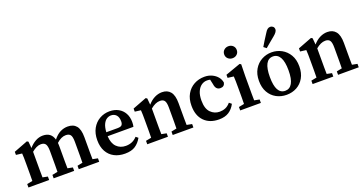

<svg xmlns="http://www.w3.org/2000/svg" viewBox="-38 -1454 4082 2155"><g transform="rotate(-20 2002.5 -376.5)"><path d="M34 0V-41L100 -54Q101 -91 101 -134.5Q101 -178 101 -210V-263Q101 -304 100.5 -328.5Q100 -353 98 -383L27 -392V-429L194 -493L210 -483L217 -405Q252 -446 294.5 -469.5Q337 -493 383 -493Q482 -493 508 -400Q548 -450 591 -471.5Q634 -493 680 -493Q748 -493 782.5 -451Q817 -409 817 -317V-210Q817 -176 817 -133.5Q817 -91 818 -53L879 -41V0H635V-41L698 -54Q699 -91 699 -133.5Q699 -176 699 -210V-302Q699 -365 682 -387Q665 -409 627 -409Q572 -409 516 -357Q517 -347 517.5 -336.5Q518 -326 518 -314V-210Q518 -176 518 -133.5Q518 -91 519 -53L580 -41V0H335V-41L400 -54Q401 -91 401 -133.5Q401 -176 401 -210V-300Q401 -361 385 -385Q369 -409 330 -409Q302 -409 274.5 -395.5Q247 -382 220 -359V-210Q220 -178 220 -134.5Q220 -91 221 -53L281 -41V0Z M1180 -444Q1154 -444 1129.5 -429Q1105 -414 1088 -379Q1071 -344 1067 -284H1202Q1241 -284 1253.5 -299Q1266 -314 1266 -341Q1266 -393 1242 -418.5Q1218 -444 1180 -444ZM1185 14Q1112 14 1057 -15Q1002 -44 971.5 -99.5Q941 -155 941 -234Q941 -314 973 -372Q1005 -430 1059.5 -461.5Q1114 -493 1180 -493Q1240 -493 1285 -468Q1330 -443 1355 -398Q1380 -353 1380 -292Q1380 -260 1374 -237H1066Q1070 -152 1113 -108.5Q1156 -65 1223 -65Q1306 -65 1358 -124L1385 -102Q1354 -47 1308 -16.5Q1262 14 1185 14Z M1453 0V-41L1519 -54Q1520 -91 1520 -134.5Q1520 -178 1520 -210V-263Q1520 -304 1519.5 -328.5Q1519 -353 1517 -383L1446 -392V-429L1613 -493L1629 -483L1636 -406Q1674 -450 1717.5 -471.5Q1761 -493 1806 -493Q1871 -493 1906 -450Q1941 -407 1941 -314V-210Q1941 -176 1941 -133.5Q1941 -91 1942 -53L2004 -41V0H1757V-41L1821 -54Q1822 -91 1822 -133.5Q1822 -176 1822 -210V-304Q1822 -363 1806 -386Q1790 -409 1752 -409Q1698 -409 1639 -359V-210Q1639 -178 1639 -134.5Q1639 -91 1640 -53L1700 -41V0Z M2308 14Q2196 14 2131.5 -52Q2067 -118 2067 -235Q2067 -317 2100 -374.5Q2133 -432 2189 -462.5Q2245 -493 2313 -493Q2362 -493 2402 -474.5Q2442 -456 2467.5 -425Q2493 -394 2498 -356Q2488 -311 2442 -311Q2386 -311 2377 -381L2364 -440Q2355 -442 2345.5 -443Q2336 -444 2327 -444Q2291 -444 2260.5 -423Q2230 -402 2211 -359.5Q2192 -317 2192 -252Q2192 -155 2236.5 -110Q2281 -65 2344 -65Q2380 -65 2412 -78Q2444 -91 2473 -125L2501 -102Q2472 -46 2425.5 -16Q2379 14 2308 14Z M2563 0V-41L2628 -54Q2629 -91 2629 -134.5Q2629 -178 2629 -210V-257Q2629 -298 2628.5 -325.5Q2628 -353 2626 -383L2555 -392V-429L2735 -493L2751 -483L2748 -342V-210Q2748 -178 2748 -134.5Q2748 -91 2749 -53L2810 -41V0ZM2684 -580Q2653 -580 2631 -600Q2609 -620 2609 -651Q2609 -683 2631 -703Q2653 -723 2684 -723Q2716 -723 2737.5 -703Q2759 -683 2759 -651Q2759 -620 2737.5 -600Q2716 -580 2684 -580Z M3115 14Q3048 14 2993 -16Q2938 -46 2906 -102.5Q2874 -159 2874 -239Q2874 -319 2907.5 -376Q2941 -433 2996 -463Q3051 -493 3115 -493Q3179 -493 3234 -463Q3289 -433 3322.5 -376.5Q3356 -320 3356 -239Q3356 -159 3323.5 -102Q3291 -45 3236.5 -15.5Q3182 14 3115 14ZM3115 -34Q3169 -34 3198 -84.5Q3227 -135 3227 -238Q3227 -342 3198 -393Q3169 -444 3115 -444Q3004 -444 3004 -238Q3004 -34 3115 -34ZM3050 -580Q3067 -609 3086.5 -640.5Q3106 -672 3134 -715Q3151 -744 3166 -755.5Q3181 -767 3200 -767Q3217 -767 3231.5 -755Q3246 -743 3246 -720Q3246 -691 3198 -652Q3161 -622 3134.5 -599.5Q3108 -577 3082 -555Z M3428 0V-41L3494 -54Q3495 -91 3495 -134.5Q3495 -178 3495 -210V-263Q3495 -304 3494.5 -328.5Q3494 -353 3492 -383L3421 -392V-429L3588 -493L3604 -483L3611 -406Q3649 -450 3692.5 -471.5Q3736 -493 3781 -493Q3846 -493 3881 -450Q3916 -407 3916 -314V-210Q3916 -176 3916 -133.5Q3916 -91 3917 -53L3979 -41V0H3732V-41L3796 -54Q3797 -91 3797 -133.5Q3797 -176 3797 -210V-304Q3797 -363 3781 -386Q3765 -409 3727 -409Q3673 -409 3614 -359V-210Q3614 -178 3614 -134.5Q3614 -91 3615 -53L3675 -41V0Z"/></g></svg>

Font: Source Serif 4 Semibold
Style: Regular
Weight: 600
Designer: Frank Grießhammer
Foundry: Adobe
Version: Version 4.005;hotconv 1.1.0;makeotfexe 2.6.0